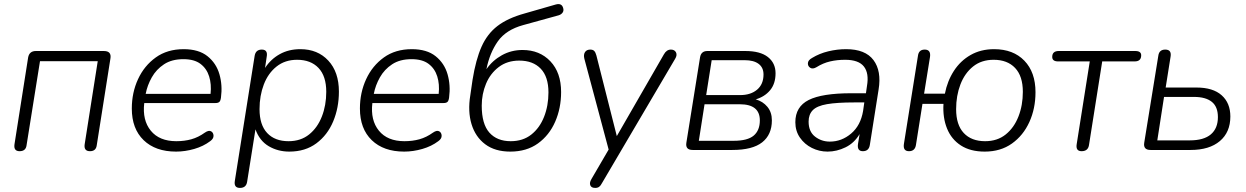

<svg xmlns="http://www.w3.org/2000/svg" viewBox="-20 -735 6107 941"><path d="M76 6Q46 6 51 -28L118 -454Q124 -485 156 -485H489Q528 -485 521 -447L454 -22Q450 6 421 6Q390 6 395 -28L459 -435H176L110 -22Q106 6 76 6Z M843 8Q742 8 684 -48Q626 -104 626 -203Q626 -281 656.5 -347Q687 -413 743.5 -453.5Q800 -494 880 -494Q954 -494 997 -459.5Q1040 -425 1055.5 -371Q1071 -317 1063 -257Q1061 -241 1055 -235.5Q1049 -230 1036 -230H687Q677 -146 719 -94.5Q761 -43 844 -43Q884 -43 918 -52.5Q952 -62 984 -85Q1003 -98 1014.5 -91.5Q1026 -85 1026.5 -70Q1027 -55 1010 -43Q977 -18 932 -5Q887 8 843 8ZM879 -445Q822 -445 784 -420Q746 -395 724 -356Q702 -317 694 -275H1012Q1017 -322 1005 -360.5Q993 -399 962.5 -422Q932 -445 879 -445Z M1156 186Q1125 186 1131 151L1228 -461Q1233 -492 1263 -492Q1294 -492 1287 -456L1279 -402Q1307 -445 1351 -469.5Q1395 -494 1452 -494Q1537 -494 1589 -438Q1641 -382 1641 -286Q1641 -207 1613 -140Q1585 -73 1530.5 -32.5Q1476 8 1398 8Q1342 8 1297 -18.5Q1252 -45 1232 -101L1191 157Q1186 186 1156 186ZM1394 -43Q1454 -43 1495 -76Q1536 -109 1557.5 -164Q1579 -219 1579 -285Q1579 -362 1541 -402Q1503 -442 1436 -442Q1377 -442 1335.5 -409Q1294 -376 1273 -321Q1252 -266 1252 -200Q1252 -123 1289.5 -83Q1327 -43 1394 -43Z M1961 8Q1860 8 1802 -48Q1744 -104 1744 -203Q1744 -281 1774.5 -347Q1805 -413 1861.5 -453.5Q1918 -494 1998 -494Q2072 -494 2115 -459.5Q2158 -425 2173.5 -371Q2189 -317 2181 -257Q2179 -241 2173 -235.5Q2167 -230 2154 -230H1805Q1795 -146 1837 -94.5Q1879 -43 1962 -43Q2002 -43 2036 -52.5Q2070 -62 2102 -85Q2121 -98 2132.5 -91.5Q2144 -85 2144.5 -70Q2145 -55 2128 -43Q2095 -18 2050 -5Q2005 8 1961 8ZM1997 -445Q1940 -445 1902 -420Q1864 -395 1842 -356Q1820 -317 1812 -275H2130Q2135 -322 2123 -360.5Q2111 -399 2080.5 -422Q2050 -445 1997 -445Z M2481 8Q2406 8 2358 -28Q2310 -64 2291 -126.5Q2272 -189 2285 -268L2296 -344Q2312 -443 2340 -506Q2368 -569 2418 -607.5Q2468 -646 2551 -669L2704 -713Q2733 -721 2740 -696Q2744 -683 2737.5 -673.5Q2731 -664 2718 -660L2544 -612Q2460 -589 2420 -532.5Q2380 -476 2364 -396Q2394 -439 2440 -464.5Q2486 -490 2541 -490Q2625 -490 2677.5 -434.5Q2730 -379 2730 -284Q2730 -205 2701 -138.5Q2672 -72 2616.5 -32Q2561 8 2481 8ZM2483 -43Q2543 -43 2584 -75.5Q2625 -108 2646.5 -162.5Q2668 -217 2668 -282Q2668 -359 2630 -398.5Q2592 -438 2525 -438Q2466 -438 2424.5 -406.5Q2383 -375 2362 -324.5Q2341 -274 2341 -217Q2341 -127 2378.5 -85Q2416 -43 2483 -43Z M2897 186Q2878 186 2873 173Q2868 160 2879 142L2963 -2L2844 -447Q2839 -467 2847 -479.5Q2855 -492 2873 -492Q2886 -492 2892.5 -485Q2899 -478 2903 -463L3003 -68L3234 -469Q3247 -492 3268 -492Q3286 -492 3293 -478.5Q3300 -465 3289 -447L2930 163Q2924 175 2916.5 180.5Q2909 186 2897 186Z M3375 0Q3338 0 3344 -36L3411 -454Q3416 -485 3447 -485H3633Q3706 -485 3743.5 -455.5Q3781 -426 3781 -376Q3781 -325 3754.5 -293Q3728 -261 3684 -248Q3719 -238 3741 -211.5Q3763 -185 3763 -145Q3763 -75 3715.5 -37.5Q3668 0 3569 0ZM3441 -269H3608Q3659 -269 3690.5 -295.5Q3722 -322 3722 -370Q3722 -404 3698 -422Q3674 -440 3630 -440H3468ZM3405 -45H3576Q3644 -45 3674 -70.5Q3704 -96 3704 -145Q3704 -224 3606 -224H3433Z M4036 8Q3995 8 3959 -10Q3923 -28 3900.5 -60.5Q3878 -93 3878 -136Q3878 -212 3943.5 -245Q4009 -278 4153 -278H4224L4229 -313Q4240 -376 4214 -409Q4188 -442 4122 -442Q4083 -442 4048.5 -434Q4014 -426 3982 -406Q3964 -395 3951.5 -402.5Q3939 -410 3939.5 -425Q3940 -440 3960 -451Q3996 -473 4039.5 -483.5Q4083 -494 4127 -494Q4221 -494 4261 -440.5Q4301 -387 4286 -296L4243 -24Q4238 6 4209 6Q4180 6 4185 -29L4193 -78Q4167 -34 4124 -13Q4081 8 4036 8ZM4047 -41Q4105 -41 4151.5 -80.5Q4198 -120 4210 -191L4216 -233H4167Q4082 -233 4033 -224.5Q3984 -216 3963.5 -195Q3943 -174 3943 -139Q3943 -90 3974.5 -65.5Q4006 -41 4047 -41Z M4806 8Q4736 8 4689.5 -22Q4643 -52 4621.5 -105Q4600 -158 4604 -226H4501L4469 -24Q4464 6 4435 6Q4405 6 4410 -29L4479 -462Q4483 -492 4512 -492Q4543 -492 4538 -456L4509 -276H4611Q4623 -338 4655 -387.5Q4687 -437 4737 -465.5Q4787 -494 4852 -494Q4946 -494 5000.5 -437.5Q5055 -381 5055 -283Q5055 -203 5025 -137Q4995 -71 4939.5 -31.5Q4884 8 4806 8ZM4808 -43Q4868 -43 4909 -76Q4950 -109 4971.5 -164Q4993 -219 4993 -285Q4993 -362 4955 -402Q4917 -442 4850 -442Q4790 -442 4749 -409Q4708 -376 4687 -321Q4666 -266 4666 -200Q4666 -123 4703.5 -83Q4741 -43 4808 -43Z M5281 6Q5251 6 5257 -29L5321 -434H5166Q5137 -434 5137 -456Q5137 -485 5169 -485H5544Q5573 -485 5573 -464Q5573 -434 5541 -434H5382L5317 -23Q5312 6 5281 6Z M5619 0Q5582 0 5588 -36L5657 -462Q5661 -492 5691 -492Q5723 -492 5717 -457L5693 -306H5844Q5925 -306 5967.5 -268Q6010 -230 6010 -164Q6010 -87 5958.5 -43.5Q5907 0 5815 0ZM5652 -47H5811Q5880 -47 5914.5 -76.5Q5949 -106 5949 -161Q5949 -212 5919 -236Q5889 -260 5832 -260H5685Z"/></svg>

Font: Nunito Light
Style: Italic
Weight: 300
Italic angle: -9°
Designer: Vernon Adams
Foundry: Vernon Adams
Version: Version 3.601; ttfautohint (v1.8.2.53-6de2)